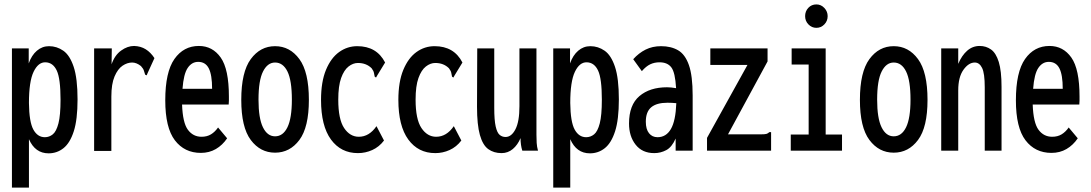

<svg xmlns="http://www.w3.org/2000/svg" viewBox="-20 -682 4940 869"><path d="M34 167V-463H110V-395Q123 -432 147 -452.5Q171 -473 202 -473Q237 -473 266.5 -452.5Q296 -432 313.5 -379.5Q331 -327 331 -232Q331 -141 314 -88Q297 -35 267.5 -11.5Q238 12 200 12Q139 12 111 -52V167ZM183 -61Q203 -61 219 -74Q235 -87 244.5 -123.5Q254 -160 254 -231Q254 -326 237 -362.5Q220 -399 186 -400Q153 -401 132 -357Q111 -313 111 -216Q112 -130 131 -95.5Q150 -61 183 -61Z M406 -463H486L485 -391Q499 -432 528 -453Q557 -474 587 -474Q617 -473 639.5 -459Q662 -445 679 -419L648 -351L644 -341L637 -344Q634 -352 631.5 -361.5Q629 -371 618 -383Q598 -399 578 -399Q556 -399 534.5 -384.5Q513 -370 498.5 -336Q484 -302 484 -245V1H406Z M889 10Q815 10 771.5 -47Q728 -104 728 -228Q728 -356 769.5 -415Q811 -474 880 -474Q942 -474 979 -421.5Q1016 -369 1016 -245Q1016 -235 1016 -226.5Q1016 -218 1015 -209H804Q807 -126 830.5 -94.5Q854 -63 892 -63Q917 -63 935 -74Q953 -85 967 -105L1008 -56Q987 -25 957 -7.5Q927 10 889 10ZM806 -280H940Q940 -343 925 -372.5Q910 -402 877 -402Q848 -402 829.5 -374.5Q811 -347 806 -280Z M1225 9Q1158 9 1115 -48.5Q1072 -106 1072 -230Q1072 -356 1115 -414.5Q1158 -473 1225 -473Q1292 -473 1335 -414.5Q1378 -356 1378 -230Q1378 -106 1335 -48.5Q1292 9 1225 9ZM1225 -65Q1261 -65 1281 -106Q1301 -147 1301 -231Q1301 -318 1281 -358.5Q1261 -399 1225 -399Q1191 -399 1170.5 -358.5Q1150 -318 1150 -231Q1150 -147 1170 -106Q1190 -65 1225 -65Z M1600 11Q1523 11 1478 -50.5Q1433 -112 1433 -230Q1433 -312 1455.5 -366Q1478 -420 1515 -446.5Q1552 -473 1597 -473Q1685 -473 1723 -399L1687 -340L1682 -331L1676 -335Q1674 -343 1672.5 -352Q1671 -361 1662 -373Q1638 -397 1600 -397Q1578 -397 1557.5 -381Q1537 -365 1524 -329Q1511 -293 1511 -231Q1511 -142 1537.5 -102.5Q1564 -63 1604 -63Q1651 -63 1684 -111L1718 -46Q1696 -17 1665 -3Q1634 11 1600 11Z M1950 11Q1873 11 1828 -50.5Q1783 -112 1783 -230Q1783 -312 1805.5 -366Q1828 -420 1865 -446.5Q1902 -473 1947 -473Q2035 -473 2073 -399L2037 -340L2032 -331L2026 -335Q2024 -343 2022.5 -352Q2021 -361 2012 -373Q1988 -397 1950 -397Q1928 -397 1907.5 -381Q1887 -365 1874 -329Q1861 -293 1861 -231Q1861 -142 1887.5 -102.5Q1914 -63 1954 -63Q2001 -63 2034 -111L2068 -46Q2046 -17 2015 -3Q1984 11 1950 11Z M2250 11Q2215 11 2190 -7Q2165 -25 2152 -71Q2139 -117 2139 -199L2140 -463H2217V-194Q2217 -138 2223.5 -109.5Q2230 -81 2241.5 -71.5Q2253 -62 2268 -62Q2295 -62 2313 -97Q2331 -132 2331 -201V-463H2408V-72Q2408 -53 2409 -35.5Q2410 -18 2415 0H2344Q2336 -25 2336 -57Q2323 -26 2301 -7.5Q2279 11 2250 11Z M2484 167V-463H2560V-395Q2573 -432 2597 -452.5Q2621 -473 2652 -473Q2687 -473 2716.5 -452.5Q2746 -432 2763.5 -379.5Q2781 -327 2781 -232Q2781 -141 2764 -88Q2747 -35 2717.5 -11.5Q2688 12 2650 12Q2589 12 2561 -52V167ZM2633 -61Q2653 -61 2669 -74Q2685 -87 2694.5 -123.5Q2704 -160 2704 -231Q2704 -326 2687 -362.5Q2670 -399 2636 -400Q2603 -401 2582 -357Q2561 -313 2561 -216Q2562 -130 2581 -95.5Q2600 -61 2633 -61Z M2941 11Q2887 11 2857 -27Q2827 -65 2827 -123Q2827 -207 2874 -247Q2921 -287 2999 -287Q3016 -287 3040 -283Q3036 -354 3018.5 -377Q3001 -400 2965 -400Q2942 -400 2923 -391Q2904 -382 2885 -360L2846 -414Q2871 -442 2902 -457.5Q2933 -473 2972 -473Q3017 -473 3049 -454.5Q3081 -436 3098 -387.5Q3115 -339 3115 -250V0H3038V-55Q3021 -16 2995.5 -2.5Q2970 11 2941 11ZM2903 -131Q2903 -97 2917.5 -79Q2932 -61 2956 -61Q2995 -61 3016.5 -98Q3038 -135 3041 -215Q3021 -217 3001 -217Q2952 -217 2927.5 -196.5Q2903 -176 2903 -131Z M3180 -58 3363 -388H3195V-463H3454V-404L3275 -74H3425Q3442 -74 3449 -76Q3456 -78 3462 -84H3470V0H3180Z M3559 0V-73H3640V-390H3563V-463H3717V-73H3791V0ZM3675 -556Q3654 -556 3639 -571.5Q3624 -587 3624 -609Q3624 -631 3638.5 -646.5Q3653 -662 3675 -662Q3696 -662 3711 -646Q3726 -630 3726 -609Q3726 -587 3711 -571.5Q3696 -556 3675 -556Z M4025 9Q3958 9 3915 -48.5Q3872 -106 3872 -230Q3872 -356 3915 -414.5Q3958 -473 4025 -473Q4092 -473 4135 -414.5Q4178 -356 4178 -230Q4178 -106 4135 -48.5Q4092 9 4025 9ZM4025 -65Q4061 -65 4081 -106Q4101 -147 4101 -231Q4101 -318 4081 -358.5Q4061 -399 4025 -399Q3991 -399 3970.5 -358.5Q3950 -318 3950 -231Q3950 -147 3970 -106Q3990 -65 4025 -65Z M4240 0V-463H4317V-393Q4333 -431 4357.5 -452.5Q4382 -474 4414 -474Q4443 -474 4465.5 -458Q4488 -442 4500.5 -401.5Q4513 -361 4513 -289V0H4437V-287Q4437 -350 4425 -374.5Q4413 -399 4392 -399Q4364 -399 4340.5 -366Q4317 -333 4317 -273V0Z M4739 10Q4665 10 4621.5 -47Q4578 -104 4578 -228Q4578 -356 4619.5 -415Q4661 -474 4730 -474Q4792 -474 4829 -421.5Q4866 -369 4866 -245Q4866 -235 4866 -226.5Q4866 -218 4865 -209H4654Q4657 -126 4680.5 -94.5Q4704 -63 4742 -63Q4767 -63 4785 -74Q4803 -85 4817 -105L4858 -56Q4837 -25 4807 -7.5Q4777 10 4739 10ZM4656 -280H4790Q4790 -343 4775 -372.5Q4760 -402 4727 -402Q4698 -402 4679.5 -374.5Q4661 -347 4656 -280Z"/></svg>

Font: Inconsolata ExtraCondensed SemiBold
Style: Regular
Weight: 600
Width: 2
Monospace: yes
Designer: Raph Levien, Cyreal, Brenton Simpson
Foundry: Raph Levien, Cyreal, Google
Version: Version 3.001; ttfautohint (v1.8.2.53-6de2)